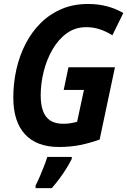

<svg xmlns="http://www.w3.org/2000/svg" viewBox="-20 -745 653 986"><path d="M283.2 9.8Q168.5 9.8 108.4 -55.4Q48.3 -120.6 48.3 -244.1Q48.3 -318.4 64.2 -388.7Q80.1 -459 111.3 -519.8Q142.6 -580.6 189 -626.7Q235.4 -672.9 296.1 -698.7Q356.9 -724.6 432.1 -724.6Q484.4 -724.6 529.5 -712.6Q574.7 -700.7 613.3 -678.2L557.1 -564Q525.4 -583.5 492.7 -594.5Q460 -605.5 422.9 -605.5Q366.2 -605.5 322.8 -574Q279.3 -542.5 249.5 -490.7Q219.7 -439 204.3 -377.4Q189 -315.9 189 -255.4Q189 -207 201.2 -174.3Q213.4 -141.6 239 -125.5Q264.6 -109.4 304.7 -109.4Q324.7 -109.4 341.3 -112.1Q357.9 -114.7 376 -119.6L411.1 -283.2H307.1L331.5 -399.4H570.3L491.7 -28.3Q442.9 -10.7 392.6 -0.5Q342.3 9.8 283.2 9.8ZM162.6 221.2V208Q172.4 189 183.8 162.8Q195.3 136.7 205.8 109.6Q216.3 82.5 222.7 61H348.6V70.8Q337.9 92.8 321.3 119.6Q304.7 146.5 284.9 172.9Q265.1 199.2 246.1 221.2Z"/></svg>

Font: Open Sans SemiCondensed
Style: Bold Italic
Weight: 700
Width: 4
Italic angle: -12°
Designer: Monotype Design Team
Foundry: Monotype Imaging Inc.
Version: Version 3.003